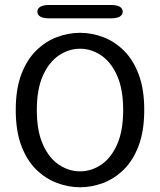

<svg xmlns="http://www.w3.org/2000/svg" viewBox="-20 -760 659 790"><path d="M309.7 10.5Q261.7 10.5 214.8 -7Q167.8 -24.5 129.3 -62.1Q90.8 -99.7 67.8 -160.4Q44.8 -221.2 44.8 -307.5Q44.8 -393.8 67.8 -454.3Q90.8 -514.8 129.3 -552.4Q167.8 -590 214.8 -607.5Q261.7 -625 309.7 -625Q357.2 -625 403.9 -607.5Q450.7 -590 489.1 -552.4Q527.5 -514.8 550.5 -454.3Q573.5 -393.8 573.5 -307.5Q573.5 -221.2 550.5 -160.4Q527.5 -99.7 489.1 -62.1Q450.7 -24.5 403.9 -7Q357.2 10.5 309.7 10.5ZM309.7 -55Q355.8 -55 396.2 -82.2Q436.7 -109.5 461.8 -165.4Q486.8 -221.3 486.8 -307.5Q486.8 -393.2 461.8 -449Q436.7 -504.8 396.2 -532.2Q355.8 -559.5 309.7 -559.5Q263.3 -559.5 222.5 -532.2Q181.7 -504.8 156.6 -449Q131.5 -393.2 131.5 -307.5Q131.5 -221.3 156.6 -165.4Q181.7 -109.5 222.5 -82.2Q263.3 -55 309.7 -55ZM133.8 -712Q133.8 -724.8 145.8 -732.2Q157.7 -739.5 182.8 -739.5H435.8Q461 -739.5 472.9 -732.2Q484.8 -724.8 484.8 -712Q484.8 -699.2 472.9 -691.8Q461 -684.5 435.8 -684.5H182.8Q157.7 -684.5 145.8 -691.8Q133.8 -699.2 133.8 -712Z"/></svg>

Font: Sono ExtraLight
Style: Regular
Weight: 200
Designer: Tyler Finck
Foundry: Tyler Finck
Version: Version 2.112